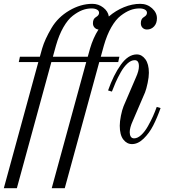

<svg xmlns="http://www.w3.org/2000/svg" viewBox="-62 -740 882 1002"><path d="M-42 242 138 -416H36L42 -444H146L158 -487Q172 -535 207 -594Q240 -650 299.5 -685Q359 -720 420 -720Q452 -720 477 -700.5Q502 -681 506 -654Q542 -685 585 -702.5Q628 -720 670 -720Q706 -720 731.5 -697Q757 -674 757 -645Q757 -618 742 -602Q727 -586 705 -586Q691 -586 682 -595Q673 -604 673 -619Q673 -642 689 -651Q705 -660 705 -673Q705 -684 694 -690Q683 -696 666 -696Q641 -696 617.5 -687Q594 -678 568 -658Q542 -638 519 -598Q496 -558 480 -502L464 -444H561L555 -416H456L276 242H208L388 -416H206L26 242ZM502 -268Q530 -348 568.5 -402Q607 -456 652 -456Q678 -456 696.5 -431Q715 -406 715 -360Q715 -338 708.5 -307Q702 -276 695 -258L631 -109Q615 -74 615 -50Q615 -36 620.5 -27Q626 -18 638 -18Q656 -18 675 -35.5Q694 -53 710 -81.5Q726 -110 736.5 -133.5Q747 -157 756 -182L776 -176Q758 -125 737.5 -85Q717 -45 687.5 -16.5Q658 12 627 12Q600 12 581.5 -12Q563 -36 563 -84Q563 -106 569 -136Q575 -166 583 -186L647 -335Q663 -370 663 -394Q663 -426 641 -426Q622 -426 603 -408.5Q584 -391 568 -362.5Q552 -334 541.5 -310Q531 -286 522 -262ZM214 -444H396L408 -487Q424 -542 452 -586Q440 -587 431.5 -596Q423 -605 423 -619Q423 -642 439 -651Q455 -660 455 -673Q455 -684 444 -690Q433 -696 416 -696Q391 -696 367.5 -687Q344 -678 318 -658Q292 -638 269 -598Q246 -558 230 -502Z"/></svg>

Font: Old Standard TT
Style: Italic
Weight: 400
Italic angle: -15.2°
Designer: Alexey Kryukov <alexios@thessalonica.org.ru>
Version: Version 2.2